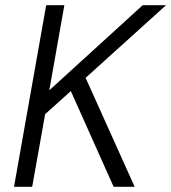

<svg xmlns="http://www.w3.org/2000/svg" viewBox="-20 -720 660 740"><path d="M34 0 158 -700H228L170 -372L530 -700H620L310 -420L499 0H418L253 -369L154 -280L104 0Z"/></svg>

Font: DM Sans Light
Style: Italic
Weight: 300
Italic angle: -10°
Designer: Colophon Foundry, Jonny Pinhorn
Foundry: Colophon Foundry
Version: Version 4.004;gftools[0.9.30]